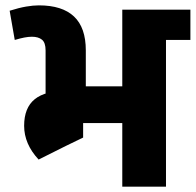

<svg xmlns="http://www.w3.org/2000/svg" viewBox="-20 -696 730 716"><path d="M436 0V-660H599V0ZM477 -547V-660H690V-547ZM150 -309V-509H300V-309ZM226 -152V-301H290V-183ZM35 -547 16 -656Q51 -667 77.5 -671.5Q104 -676 125 -676L99 -559Q86 -559 70.5 -556Q55 -553 35 -547ZM150 -508Q150 -537 136.5 -548Q123 -559 99 -559L125 -676Q212 -676 256 -634.5Q300 -593 300 -508ZM228 -237V-374H481V-237ZM70 -227Q70 -294 109.5 -326Q149 -358 232 -358V-270Q211 -270 203.5 -258.5Q196 -247 196 -227ZM124 -101Q70 -159 70 -227H196Q196 -199 223 -155ZM124 -101V-292H232V-155Z"/></svg>

Font: Akshar Light
Style: Regular
Weight: 300
Designer: Tall Chai
Foundry: Tall Chai
Version: Version 1.100